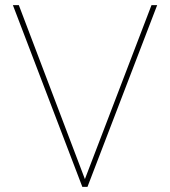

<svg xmlns="http://www.w3.org/2000/svg" viewBox="-20 -724 659 744"><path d="M309 -30 567 -704H589L319 0H299L30 -704H53Z"/></svg>

Font: Poppins Variable
Style: Regular
Weight: 100
Designer: Jonny Pinhorn
Foundry: Indian Type Foundry
Version: Version 6.000